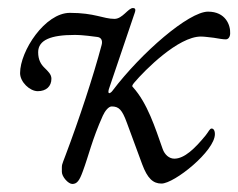

<svg xmlns="http://www.w3.org/2000/svg" viewBox="-20 -443 593 478"><path d="M160 15C172 15 178 6 186 -16C201 -56 209 -95 236 -155C241 -166 250 -178 258 -178C276 -178 284 -170 296 -137L334 -34C347 1 361 14 382 14C414 14 515 -67 515 -109C515 -119 511 -123 507 -123C502 -123 500 -116 492 -106C465 -73 439 -48 414 -48C401 -48 390 -58 385 -72C366 -126 347 -186 311 -226C308 -228 309 -231 314 -237C341 -269 424 -352 480 -352C490 -352 501 -350 512 -349C524 -347 535 -345 542 -345C549 -345 553 -352 553 -360C554 -380 542 -414 498 -414C450 -414 332 -312 260 -217C258 -214 254 -211 252 -211C250 -211 249 -214 251 -221L313 -404C316 -413 321 -423 311 -423C299 -423 285 -396 265 -396C237 -396 216 -411 154 -411C92 -411 30 -316 30 -261C30 -239 54 -216 74 -216C95 -216 108 -228 108 -247C108 -258 100 -265 90 -275C82 -283 75 -294 75 -313C75 -344 108 -356 165 -356C174 -356 185 -356 222 -351C232 -350 236 -342 233 -331C212 -252 177 -146 143 -56C133 -29 134 -36 134 -15C134 -3 150 15 160 15Z"/></svg>

Font: EB Garamond
Style: Italic
Weight: 400
Italic angle: -17.2°
Designer: Georg Duffner and Octavio Pardo
Foundry: Georg Duffner
Version: Version 1.000;PS 001.000;hotconv 1.0.88;makeotf.lib2.5.64775